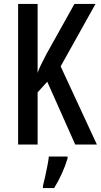

<svg xmlns="http://www.w3.org/2000/svg" viewBox="-20 -800 512 975"><path d="M472 -66H362L220 -385L171 -331V-66H72V-780H171V-430Q180 -458 215 -524L358 -780H465L288 -463ZM323 5Q312 42 293.5 82.5Q275 123 255 155H198V144Q203 126 209 98.5Q215 71 220.5 43Q226 15 228 -5H323Z"/></svg>

Font: Noto Sans Malayalam UI ExtraCondensed Medium
Style: Regular
Weight: 500
Width: 2
Designer: Jelle Bosma - Monotype Design Team
Foundry: Monotype Imaging Inc.
Version: Version 2.104; ttfautohint (v1.8.4.7-5d5b)